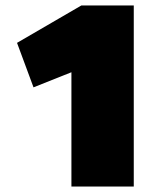

<svg xmlns="http://www.w3.org/2000/svg" viewBox="-20 -679 590 699"><path d="M240 -416 102 -361 42 -523 276 -659H467V0H240Z"/></svg>

Font: Cairo Black
Style: Regular
Weight: 900
Designer: Mohamed Gaber, Accademia di Belle Arti di Urbino and others
Foundry: Kief Type Foundry, Accademia di Belle Arti di Urbino and others
Version: Version 3.011